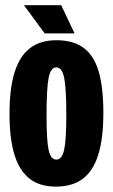

<svg xmlns="http://www.w3.org/2000/svg" viewBox="-20 -691 425 723"><path d="M15.8 -261.8Q15.8 -358.5 35.2 -419.8Q54.7 -481 93.6 -510.2Q132.5 -539.5 192.2 -539.5Q256 -539.5 294.8 -510.8Q333.7 -482 351.4 -422.4Q369.2 -362.8 369.2 -265.3Q369.2 -168.8 349.8 -107.7Q330.5 -46.5 291.2 -17.4Q251.8 11.7 190.3 11.7Q128.2 11.7 89.8 -19.5Q51.3 -50.7 33.6 -110.9Q15.8 -171.2 15.8 -261.8ZM229.7 -257.2Q229.7 -358 221.7 -397.6Q213.7 -437.2 192.3 -437.2Q170.8 -437.2 163.1 -397.8Q155.3 -358.5 155.3 -255Q155.3 -161.5 163.2 -125.8Q171 -90 192.2 -90Q213.3 -90 221.5 -126.6Q229.7 -163.2 229.7 -257.2ZM260.8 -565.2 210.5 -671.3H70.2L148.3 -565.2Z"/></svg>

Font: Bricolage Grotesque 96pt Condensed ExBd
Style: Regular
Weight: 800
Width: 3
Designer: Mathieu Triay
Foundry: Atelier Triay
Version: Version 1.001;Glyphs 3.2 (3207)